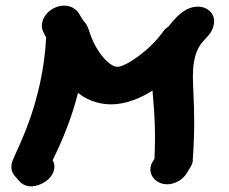

<svg xmlns="http://www.w3.org/2000/svg" viewBox="-20 -640 812 681"><path d="M32.9 -15.3 46.9 0.7C54.4 10.6 69.9 20.9 90.3 20.9C124.1 20.9 165.8 -4.2 172.3 -40.6C172.7 -43.2 173 -45.8 173 -48.4C173 -55.7 171.1 -63.3 166.7 -71.9C204.4 -147.8 235.6 -226.9 256.7 -310.4C297.9 -277.7 343.2 -269.9 373.6 -269.9C429.1 -269.9 481.1 -293.3 521 -318.8C523.9 -276 529.7 -229.6 529.7 -153.5C529.7 -130.7 529.2 -105.2 527.9 -76.2L524.6 -71.5C521 -66 516.3 -59.8 514.2 -47.8C513.7 -44.9 513.4 -42.1 513.4 -39.3C513.4 -11.4 537.5 13.6 573.4 13.6C598.9 13.6 628.4 -1.6 642.9 -26.5L654.4 -45.6C657 -49.9 661.6 -56 663.8 -68.5C664 -69.3 664 -75.2 663.9 -76C667.6 -127.6 668.8 -170.9 668.8 -207.9C668.8 -279.8 664.2 -328.3 664.2 -368.6C664.2 -387.5 665.2 -404.6 668.2 -421.5C683.2 -506.4 728.7 -498.6 738.7 -555.3C739.3 -558.5 739.6 -561.6 739.6 -564.7C739.6 -593.1 716.3 -616.4 681.8 -616.4C640.4 -616.4 608.4 -585.7 577.9 -546.3C573.2 -542.9 565.1 -538.1 556.6 -525.4C512.3 -463.3 427.6 -403 395.8 -403C378.3 -403 354.9 -425.3 343.9 -439.1C291.4 -506.3 302.6 -541 276.3 -565.7L262.6 -587.8C254.4 -604.6 234.3 -620 208.8 -620H207C173.1 -620 135.7 -594.8 129.3 -558.3C128.7 -555.3 128.4 -552.2 128.4 -549C128.4 -541.1 130.3 -532.8 134.6 -524.7L143.7 -506.8C141.5 -467.9 137.2 -427.1 129.8 -385.2C96.9 -198.7 26.1 -86.9 21.2 -58.7C20.6 -55.4 20.2 -51.9 20.2 -48.4C20.2 -37.3 23.5 -25.6 32.9 -15.3Z"/></svg>

Font: TudorRose
Style: BoldOblique
Weight: 500
Version: Version 001.000